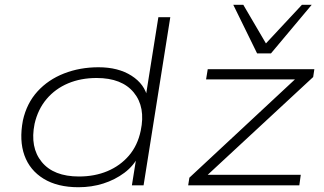

<svg xmlns="http://www.w3.org/2000/svg" viewBox="-20 -777 1360 805"><path d="M309 8Q221 8 163 -27.5Q105 -63 82.5 -125.5Q60 -188 76 -272Q92 -344 137 -393.5Q182 -443 248.5 -469Q315 -495 393 -495Q476 -495 531.5 -459.5Q587 -424 599 -366H590L644 -705H694L582 0H533L553 -125H562Q541 -82 501.5 -52.5Q462 -23 413 -7.5Q364 8 309 8ZM311 -37Q377 -37 430.5 -59.5Q484 -82 520.5 -124.5Q557 -167 570 -229Q591 -328 541 -389Q491 -450 385 -450Q319 -450 265.5 -427.5Q212 -405 175.5 -362Q139 -319 125 -258Q105 -159 155 -98Q205 -37 311 -37ZM769 0 774 -32 1238 -464 1236 -444H844L851 -487H1298L1293 -454L827 -22L830 -44H1241L1235 0ZM1058 -553 958 -757H1000L1095 -595L1246 -757H1287L1116 -553Z"/></svg>

Font: Nunito Sans 10pt Expanded ExtraLight
Style: Italic
Weight: 250
Width: 7
Italic angle: -9°
Designer: Vernon Adams
Foundry: Vernon Adams
Version: Version 3.101;gftools[0.9.27]